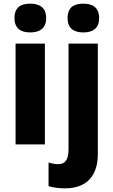

<svg xmlns="http://www.w3.org/2000/svg" viewBox="-20 -788 619 1048"><path d="M145 -768C94 -768 59 -748 59 -689C59 -632 95 -611 145 -611C195 -611 232 -632 232 -689C232 -747 196 -768 145 -768ZM349 -689C349 -632 384 -611 435 -611C485 -611 521 -632 521 -689C521 -747 486 -768 435 -768C383 -768 349 -748 349 -689ZM225 -550H65V0H225ZM335 240C461 240 514 163 514 53V-550H354V29C354 89 331 108 299 108C280 108 264 105 245 99V228C269 236 306 240 335 240Z"/></svg>

Font: Noto Sans Thai Looped SemiCondensed ExtraBold
Style: Regular
Weight: 800
Width: 4
Designer: Sasikarn Vongin, Ben Mitchell
Foundry: The Fontpad Ltd
Version: Version 1.001